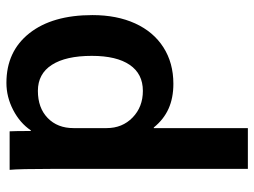

<svg xmlns="http://www.w3.org/2000/svg" viewBox="-117 -665 792 598"><g transform="rotate(90 279.0 -366.0)"><path d="M27 -258Q27 -334 53 -391Q79 -448 127.5 -479Q176 -510 241 -510Q285 -510 318.5 -495Q352 -480 377 -449H379V-742H506V-133Q506 -29 509 0H389Q388 -17 388 -66H386Q363 -32 322.5 -11Q282 10 238 10Q140 10 83.5 -61.5Q27 -133 27 -258ZM379 -199V-302Q379 -351 346 -383Q313 -415 263 -415Q210 -415 182 -374Q154 -333 154 -256Q154 -175 182 -131.5Q210 -88 263 -88Q316 -88 347.5 -118.5Q379 -149 379 -199Z"/></g></svg>

Font: Sarabun
Style: Bold
Weight: 700
Designer: Suppakit Chalermlarp | Katatrad Co.,Ltd.
Foundry: Cadson Demak Co.,Ltd.
Version: Version 1.000; ttfautohint (v1.6)